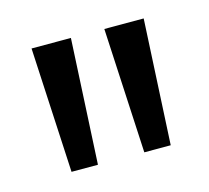

<svg xmlns="http://www.w3.org/2000/svg" viewBox="-50 -751 374 344"><g transform="rotate(-15 137.0 -579.0)"><path d="M45 -463 33 -695H106L94 -463ZM180 -463 168 -695H241L229 -463Z"/></g></svg>

Font: Bricolage Grotesque 96pt ExtraBold Light
Style: Regular
Weight: 300
Version: Version 1.001;gftools[0.9.33.dev8+g029e19f]